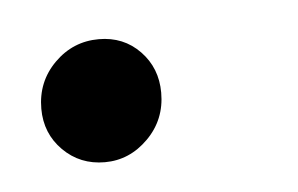

<svg xmlns="http://www.w3.org/2000/svg" viewBox="-26 -135 264 170"><g transform="rotate(-5 106.0 -49.5)"><path d="M10 -47Q10 -71 26.5 -87.5Q43 -104 66 -104Q88 -104 102.5 -89Q117 -74 117 -52Q117 -28 100.5 -11.5Q84 5 62 5Q40 5 25 -10Q10 -25 10 -47Z"/></g></svg>

Font: Montserrat Alternates
Style: Italic
Weight: 400
Italic angle: -11.3°
Designer: Julieta Ulanovsky
Foundry: Julieta Ulanovsky
Version: Version 7.200